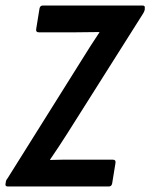

<svg xmlns="http://www.w3.org/2000/svg" viewBox="-36 -675 545 695"><path d="M-8 0Q-18 0 -16 -10L-15 -15Q-15 -22 -9 -29L258 -455Q274 -481 291 -507.5Q308 -534 324 -558V-559Q301 -559 278.5 -558.5Q256 -558 233 -558H105Q93 -558 95 -570L107 -644Q109 -655 119 -655H480Q490 -655 488 -645V-640Q487 -636 485.5 -632.5Q484 -629 482 -626L209 -194Q193 -169 177 -144.5Q161 -120 145 -97V-96Q169 -97 192 -97Q215 -97 237 -97H372Q384 -97 382 -85L370 -11Q368 0 358 0Z"/></svg>

Font: Sofia Sans Condensed
Style: Bold Italic
Weight: 700
Italic angle: -9°
Version: Version 4.100